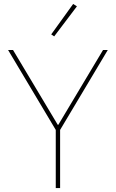

<svg xmlns="http://www.w3.org/2000/svg" viewBox="-20 -951 586 971"><path d="M369 -919 350 -931 239 -777 254 -767ZM284 0V-294L525 -698H501L275 -320H272L46 -698H21L262 -294V0Z"/></svg>

Font: IBM Plex Devanagari Thin
Style: Regular
Weight: 100
Designer: Mike Abbink, Paul van der Laan, Pieter van Rosmalen, Erin McLaughlin
Foundry: Bold Monday
Version: Version 1.0